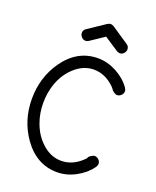

<svg xmlns="http://www.w3.org/2000/svg" viewBox="-139 -823 734 904"><g transform="rotate(20 228.0 -371.0)"><path d="M372.1 -657Q372.1 -646 363.8 -636.7Q355.5 -627.4 343.8 -627.4Q335.7 -627.4 327.6 -632.8L257.3 -679L188.2 -632.8Q180.2 -627.4 171.9 -627.4Q160.4 -627.4 151.9 -636.7Q143.3 -646 143.3 -657Q143.3 -671.4 156.5 -679.9L239.7 -735.6Q249.8 -742.2 257.3 -742.2Q265.6 -742.2 275.9 -735.6L358.9 -679.9Q372.1 -671.4 372.1 -657ZM428.5 -103.8Q428.5 -95.2 421.9 -85.9Q395 -48.1 349.7 -24Q304.4 0 257.3 0Q154.5 0 87.9 -93.5Q28.6 -177.5 28.6 -285.2Q28.6 -393.1 87.9 -477.3Q154.5 -570.6 257.3 -570.6Q304.4 -570.6 349.7 -546.6Q395 -522.7 421.9 -484.9Q428.5 -475.1 428.5 -466.8Q428.5 -455.6 419.4 -446.8Q410.4 -438 398.9 -438Q391.6 -438 381.6 -445.1Q371.6 -452.1 369.4 -458.5Q369.4 -459.2 361.8 -467Q314.7 -513.7 257.3 -513.7Q204.6 -513.7 160.6 -473.1Q121.3 -437.3 101.8 -383.1Q85.4 -337.2 85.4 -285.2Q85.4 -233.6 101.8 -188.2Q121.3 -133.5 160.4 -97.7Q204.1 -57.1 257.3 -57.1Q314.5 -57.1 361.8 -103.3Q365 -106.4 369.4 -111.6Q369.6 -117.7 380.9 -125.2Q392.1 -132.8 398.9 -132.8Q410.4 -132.8 419.4 -124.1Q428.5 -115.5 428.5 -103.8Z"/></g></svg>

Font: EnergyBar
Style: Regular
Weight: 400
Italic angle: -10°
Version: 1.0 2000-03-28